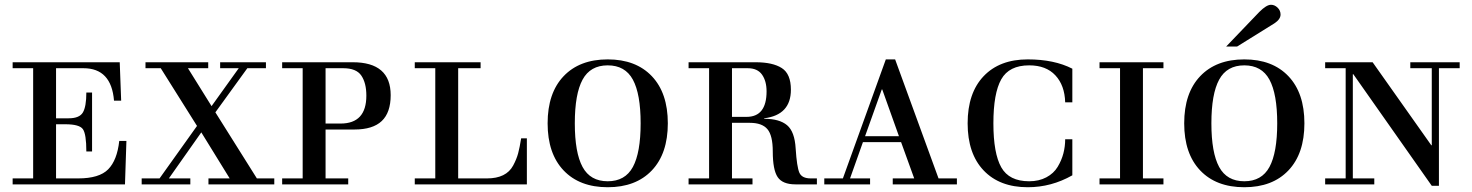

<svg xmlns="http://www.w3.org/2000/svg" viewBox="-20 -773 6173 805"><path d="M33 0V-25H119V-487H33V-512H482L488 -351H458Q447 -487 330 -487H215V-277H268Q313 -277 327.5 -301.5Q342 -326 342 -385H366V-138H342Q342 -211 327.5 -231.5Q313 -252 254 -252H215V-25H308Q396 -25 433.5 -63Q471 -101 480 -182H510L504 0Z M854 0V-25H943L824 -218L688 -25H778V0H574V-25H649L806 -245L654 -487H590V-512H853V-487H768L867 -328L981 -487H903V-512H1095V-487H1017L883 -302L1057 -25H1130V0Z M1163 0V-25H1249V-487H1163V-512H1459Q1618 -512 1618 -374Q1618 -301 1580.5 -265.5Q1543 -230 1466 -230H1345V-25H1440V0ZM1345 -487V-255H1408Q1516 -255 1516 -372Q1516 -425 1495 -456Q1474 -487 1419 -487Z M1719 0V-25H1805V-487H1719V-512H1995V-487H1901V-25H2022Q2062 -25 2089.5 -38.5Q2117 -52 2131.5 -79Q2146 -106 2152.5 -130.5Q2159 -155 2165 -193H2189V0Z M2343 -58.5Q2276 -129 2276 -256Q2276 -383 2343 -453.5Q2410 -524 2528 -524Q2646 -524 2713 -453.5Q2780 -383 2780 -256Q2780 -129 2713 -58.5Q2646 12 2528 12Q2410 12 2343 -58.5ZM2422.5 -439Q2390 -379 2390 -256Q2390 -133 2422.5 -73Q2455 -13 2528 -13Q2601 -13 2633.5 -73Q2666 -133 2666 -256Q2666 -379 2633.5 -439Q2601 -499 2528 -499Q2455 -499 2422.5 -439Z M3049 -283H3110Q3194 -283 3194 -390Q3194 -433 3175 -460Q3156 -487 3115 -487H3049ZM2867 0V-25H2953V-487H2867V-512H3148Q3220 -512 3258 -487.5Q3296 -463 3296 -397Q3296 -291 3184 -277V-275Q3248 -275 3280 -248Q3312 -221 3316 -150Q3321 -73 3331.5 -49Q3342 -25 3379 -25H3405V0H3315Q3261 0 3240.5 -30.5Q3220 -61 3220 -138Q3220 -205 3197.5 -231.5Q3175 -258 3124 -258H3049V-25H3135V0Z M3436 0V-25H3514L3694 -524H3733L3915 -25H3992V0H3723V-25H3813L3758 -177H3598L3544 -25H3628V0ZM3749 -202 3679 -398H3677L3607 -202Z M4476 -189V-38Q4388 12 4289 12Q4171 12 4104 -58.5Q4037 -129 4037 -256Q4037 -383 4104 -453.5Q4171 -524 4289 -524Q4400 -524 4476 -485V-344H4446Q4444 -415 4405 -457Q4366 -499 4295 -499Q4211 -499 4178 -440.5Q4145 -382 4145 -256Q4145 -130 4178 -71.5Q4211 -13 4295 -13Q4336 -13 4367 -29.5Q4398 -46 4414.5 -73.5Q4431 -101 4438.5 -130Q4446 -159 4446 -189Z M4590 0V-25H4676V-487H4590V-512H4858V-487H4772V-25H4858V0Z M5012 -58.5Q4945 -129 4945 -256Q4945 -383 5012 -453.5Q5079 -524 5197 -524Q5315 -524 5382 -453.5Q5449 -383 5449 -256Q5449 -129 5382 -58.5Q5315 12 5197 12Q5079 12 5012 -58.5ZM5091.5 -439Q5059 -379 5059 -256Q5059 -133 5091.5 -73Q5124 -13 5197 -13Q5270 -13 5302.5 -73Q5335 -133 5335 -256Q5335 -379 5302.5 -439Q5270 -499 5197 -499Q5124 -499 5091.5 -439ZM5167 -578H5121L5260 -723Q5290 -753 5309 -753Q5324 -753 5336.5 -741Q5349 -729 5349 -712Q5349 -692 5323 -675Z M5536 0V-25H5622V-487H5536V-512H5735L5981 -164H5983V-487H5893V-512H6100V-487H6013V6H5983L5654 -462H5652V-25H5742V0Z"/></svg>

Font: Justus
Style: Versalitas
Weight: 400
Version: Version 001.001